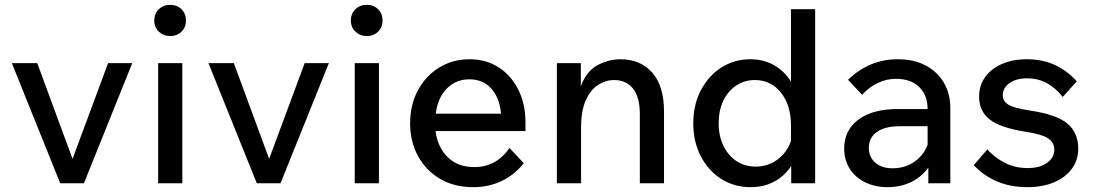

<svg xmlns="http://www.w3.org/2000/svg" viewBox="-20 -758 4522 794"><path d="M327 0H229L29 -497H134L280 -101L427 -497H527Z M749 -673Q749 -645 730.5 -627Q712 -609 684 -609Q656 -609 637 -627Q618 -645 618 -673Q618 -702 637 -720Q656 -738 684 -738Q712 -738 730.5 -720Q749 -702 749 -673ZM734 0H634V-497H734Z M1140 0H1042L842 -497H947L1093 -101L1240 -497H1340Z M1562 -673Q1562 -645 1543.5 -627Q1525 -609 1497 -609Q1469 -609 1450 -627Q1431 -645 1431 -673Q1431 -702 1450 -720Q1469 -738 1497 -738Q1525 -738 1543.5 -720Q1562 -702 1562 -673ZM1547 0H1447V-497H1547Z M2087 -146 2146 -83Q2107 -34 2053.5 -9Q2000 16 1937 16Q1859 16 1800.5 -18Q1742 -52 1709 -112Q1676 -172 1676 -248Q1676 -324 1708 -384Q1740 -444 1796 -478.5Q1852 -513 1922 -513Q1990 -513 2042 -479.5Q2094 -446 2123.5 -387Q2153 -328 2153 -252V-216H1781Q1790 -148 1832 -107.5Q1874 -67 1942 -67Q2032 -67 2087 -146ZM1921 -430Q1865 -430 1827.5 -391.5Q1790 -353 1782 -288H2052Q2046 -354 2011.5 -392Q1977 -430 1921 -430Z M2726 0H2626V-286Q2626 -357 2597.5 -392Q2569 -427 2520 -427Q2485 -427 2453.5 -407Q2422 -387 2402.5 -343.5Q2383 -300 2383 -231V0H2283V-497H2382V-401Q2405 -464 2451 -488.5Q2497 -513 2545 -513Q2629 -513 2677.5 -457.5Q2726 -402 2726 -297Z M3252 0V-72Q3227 -32 3183.5 -8Q3140 16 3084 16Q3017 16 2963.5 -17.5Q2910 -51 2878.5 -111Q2847 -171 2847 -248Q2847 -325 2878.5 -385Q2910 -445 2963.5 -479Q3017 -513 3083 -513Q3139 -513 3182.5 -487.5Q3226 -462 3251 -420V-720H3351V0ZM2952 -248Q2952 -196 2971.5 -155.5Q2991 -115 3025.5 -92Q3060 -69 3105 -69Q3156 -69 3195.5 -98.5Q3235 -128 3251 -175V-239Q3251 -323 3209.5 -375Q3168 -427 3102 -427Q3058 -427 3024 -404Q2990 -381 2971 -341Q2952 -301 2952 -248Z M3651 16Q3598 16 3557 -4.5Q3516 -25 3493.5 -61Q3471 -97 3471 -143Q3471 -220 3530 -263.5Q3589 -307 3691 -307H3816Q3816 -364 3781.5 -398Q3747 -432 3685 -432Q3607 -432 3545 -366L3487 -428Q3575 -513 3693 -513Q3759 -513 3807.5 -487.5Q3856 -462 3883 -416.5Q3910 -371 3910 -310V0H3819V-65Q3792 -27 3748.5 -5.5Q3705 16 3651 16ZM3671 -62Q3722 -62 3760.5 -88.5Q3799 -115 3816 -159V-236H3700Q3640 -236 3606.5 -212.5Q3573 -189 3573 -147Q3573 -109 3599.5 -85.5Q3626 -62 3671 -62Z M4007 -75 4063 -140Q4095 -105 4136.5 -84Q4178 -63 4230 -63Q4280 -63 4310 -84.5Q4340 -106 4340 -140Q4340 -169 4314 -186Q4288 -203 4223 -213Q4118 -229 4073.5 -263.5Q4029 -298 4029 -358Q4029 -405 4054 -439.5Q4079 -474 4123.5 -493.5Q4168 -513 4226 -513Q4291 -513 4342 -489.5Q4393 -466 4433 -422L4375 -357Q4347 -393 4310.5 -413.5Q4274 -434 4227 -434Q4183 -434 4155 -414.5Q4127 -395 4127 -364Q4127 -339 4150.5 -325Q4174 -311 4238 -301Q4348 -285 4393.5 -247.5Q4439 -210 4439 -143Q4439 -96 4412.5 -60Q4386 -24 4338.5 -4Q4291 16 4229 16Q4158 16 4102.5 -8Q4047 -32 4007 -75Z"/></svg>

Font: Wix Madefor Text Medium
Style: Regular
Weight: 500
Designer: Dalton Maag Ltd
Foundry: Dalton Maag Ltd
Version: Version 3.100